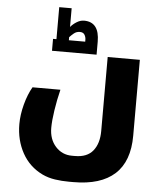

<svg xmlns="http://www.w3.org/2000/svg" viewBox="-64 -823 949 1124"><g transform="rotate(5 410.0 -261.5)"><path d="M384 245Q341 245 301 239Q261 233 227 217Q148 179 106.5 103.5Q65 28 65 -66Q65 -121 81 -181.5Q97 -242 123 -287H287Q272 -227 262.5 -164.5Q253 -102 253 -60Q253 7 291.5 49.5Q330 92 388 92H406Q477 92 511.5 49Q546 6 546 -67V-502H735V-56Q735 95 652.5 170Q570 245 410 245ZM218 -580H238V-768H311V-658Q325 -675 346.5 -688.5Q368 -702 390 -702Q480 -702 480 -586V-510H218ZM407 -580V-592Q407 -607 399 -620.5Q391 -634 371 -634Q351 -634 336 -621.5Q321 -609 311 -598V-580Z"/></g></svg>

Font: Noto Kufi Arabic Black
Style: Regular
Weight: 900
Designer: Monotype Design Team, David Williams, Khaled Hosny
Foundry: Google LLC
Version: Version 2.109; ttfautohint (v1.8.4.7-5d5b)